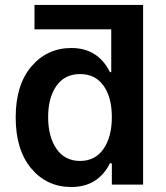

<svg xmlns="http://www.w3.org/2000/svg" viewBox="-20 -747 670 777"><path d="M119.6 -727.1H559.1V0H432.6V-85.9H424.8Q376.5 9.8 268.6 9.8Q169.4 9.8 106.4 -65.4Q43.5 -140.6 43.5 -272Q43.5 -403.8 107.2 -478.3Q170.9 -552.7 269 -552.7Q376.5 -552.7 424.8 -455.1H430.2V-628.4H119.6ZM304.2 -447.3Q241.7 -447.3 208.3 -399.4Q174.8 -351.6 174.8 -272.9Q174.8 -193.8 208.5 -144.8Q242.2 -95.7 304.2 -95.7Q364.7 -95.7 398.7 -144Q432.6 -192.4 432.6 -272.9Q432.6 -353.5 398.9 -400.4Q365.2 -447.3 304.2 -447.3Z"/></svg>

Font: Interop SemBd
Style: Regular
Weight: 600
Designer: Rasmus Andersson, Google, Jang Haemin
Foundry: jhaemin
Version: Version 1.007